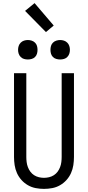

<svg xmlns="http://www.w3.org/2000/svg" viewBox="-20 -1205 565 1233"><path d="M262 8Q236 8 209.5 3Q183 -2 159.5 -15.5Q136 -29 118 -49Q100 -69 89 -93.5Q78 -118 74 -144.5Q70 -171 70 -197V-735H149V-197Q149 -181 151 -164.5Q153 -148 159 -132Q165 -116 175 -102.5Q185 -89 199 -80Q213 -71 229.5 -67Q246 -63 262 -63Q279 -63 295.5 -67Q312 -71 326 -80Q340 -89 350 -102.5Q360 -116 366 -132Q372 -148 374 -164.5Q376 -181 376 -197V-735H455V-197Q455 -171 451 -144.5Q447 -118 436 -93.5Q425 -69 407 -49Q389 -29 365.5 -15.5Q342 -2 315.5 3Q289 8 262 8ZM366 -823Q354 -823 341.5 -826.5Q329 -830 320 -839Q311 -848 307.5 -860Q304 -872 304 -885Q304 -898 307.5 -910Q311 -922 320 -931Q329 -940 341.5 -944Q354 -948 366 -948Q379 -948 391 -944Q403 -940 412 -931Q421 -922 425 -910Q429 -898 429 -885Q429 -872 425 -860Q421 -848 412 -839Q403 -830 391 -826.5Q379 -823 366 -823ZM159 -823Q146 -823 134 -826.5Q122 -830 113 -839Q104 -848 100 -860Q96 -872 96 -885Q96 -898 100 -910Q104 -922 113 -931Q122 -940 134 -944Q146 -948 159 -948Q171 -948 183.5 -944Q196 -940 205 -931Q214 -922 217.5 -910Q221 -898 221 -885Q221 -872 217.5 -860Q214 -848 205 -839Q196 -830 183.5 -826.5Q171 -823 159 -823ZM275 -999 141 -1135 202 -1185 325 -1041Z"/></svg>

Font: Iosevka Pride
Style: Regular
Weight: 400
Monospace: yes
Designer: Belleve Invis
Foundry: Belleve Invis
Version: Version 30.3.1; ttfautohint (v1.8.4)